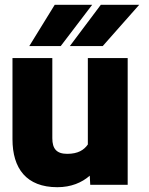

<svg xmlns="http://www.w3.org/2000/svg" viewBox="-20 -770 620 800"><path d="M32 -190C32 -68 90 10 219 10C276 10 321 -9 354 -38L356 0H512V-528H346V-168C330 -145 305 -129 260 -129C216 -129 198 -150 198 -194V-528H32ZM102 -578H233L364 -750H208ZM271 -578H408L560 -750H400Z"/></svg>

Font: Asimov Pro
Style: Ult
Weight: 900
Designer: Google
Version: Version 2.000980; 2014